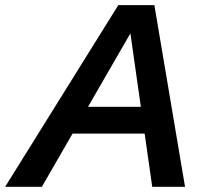

<svg xmlns="http://www.w3.org/2000/svg" viewBox="-73 -723 795 743"><path d="M-53.2 0 384.8 -703.1H524.4L643.1 0H516.1L431.6 -593.8L88.9 0ZM170.9 -206.1 192.9 -309.6H554.2L532.2 -206.1Z"/></svg>

Font: Schibsted Grotesk SemiBold
Style: Italic
Weight: 600
Italic angle: -12°
Designer: Bakken & Baeck AS, Henrik Kongsvoll
Foundry: Schibsted ASA
Version: Version 1.100;gftools[0.9.25]